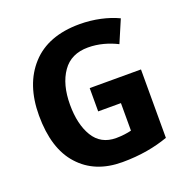

<svg xmlns="http://www.w3.org/2000/svg" viewBox="-130 -845 949 976"><g transform="rotate(-20 344.0 -357.0)"><path d="M340.8 -274.9H463.9V-126C442.9 -120.6 411.6 -116.2 380.9 -116.2C325.7 -116.2 284.7 -138.7 257.8 -183.1C231 -227.5 217.8 -285.2 217.8 -355C217.8 -428.2 233.4 -487.3 264.6 -531.7C295.4 -576.2 341.8 -598.1 402.8 -598.1C460 -598.1 513.7 -582 559.1 -559.1L610.8 -680.2C554.7 -707 480.5 -724.1 402.8 -724.1C289.1 -724.1 201.7 -690.9 141.6 -625C81.1 -559.1 50.8 -469.7 50.8 -357.9C50.8 -238.3 79.1 -147 136.2 -84.5C192.9 -21.5 270.5 9.8 369.1 9.8C466.3 9.8 548.3 -5.9 618.2 -30.8V-400.9H340.8Z"/></g></svg>

Font: Avrile Sans
Style: Bold
Weight: 700
Designer: Monotype Design Team, Google (font), Stefan Peev (BGR Cyrillic), Cristiano Sobral (main changes)
Foundry: The Avrile Sans Project Authors
Version: Version 3.110